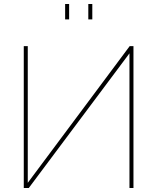

<svg xmlns="http://www.w3.org/2000/svg" viewBox="-20 -941 787 961"><path d="M99 0V-710H119V-26L629 -710H648V0H628V-674L124 0ZM306 -844V-921H326V-844ZM422 -844V-921H442V-844Z"/></svg>

Font: Raleway Thin
Style: Regular
Weight: 100
Designer: Matt McInerney, Pablo Impallari, Rodrigo Fuenzalida
Foundry: Matt McInerney, Pablo Impallari, Rodrigo Fuenzalida
Version: Version 4.026